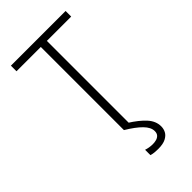

<svg xmlns="http://www.w3.org/2000/svg" viewBox="-283 -814 1117 1117"><g transform="rotate(-45 275.0 -255.5)"><path d="M250 0V-684H50V-730H500V-684H300V0ZM314 219Q298 219 283.5 217.5Q269 216 256 212V168Q268 172 282 174.5Q296 177 311 177Q327 177 341 173Q355 169 364 159Q373 149 373 131Q373 100 341.5 68Q310 36 250 0L294 -15Q353 22 386 58.5Q419 95 419 138Q419 159 409.5 177Q400 195 377 207Q354 219 314 219Z"/></g></svg>

Font: M PLUS Code Latin SemiExpanded Light
Style: Regular
Weight: 300
Width: 6
Designer: Coji Morishita
Foundry: UNDERFOREST DESIGN
Version: Version 1.002; ttfautohint (v1.8.3)